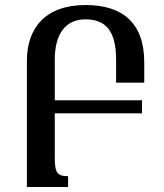

<svg xmlns="http://www.w3.org/2000/svg" viewBox="-20 -744 653 764"><path d="M251 0V-43C211 -43 198 -53 198 -114V-293H545V-345H198V-507C198 -604 237 -667 320 -667C399 -667 442 -623 442 -507V-415H554V-496C554 -655 465 -724 321 -724C160 -724 87 -632 87 -502V0Z"/></svg>

Font: Noto Serif Armenian Condensed SemiBold
Style: Regular
Weight: 600
Width: 3
Designer: Monotype Design Team
Foundry: Monotype Imaging Inc.
Version: Version 2.008